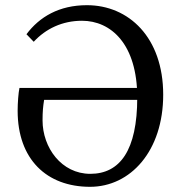

<svg xmlns="http://www.w3.org/2000/svg" viewBox="-20 -705 697 740"><path d="M48 -278C48 -91 160 15 327 15C483 15 609 -123 609 -340C609 -561 476 -685 315 -685C208 -685 132 -640 82 -573L110 -544C156 -594 220 -625 296 -625C407 -625 509 -536 509 -329C509 -125 442 -35 328 -35C217 -35 144 -136 144 -241C144 -275 146 -295 150 -320H548L547 -366H55C51 -348 48 -308 48 -278Z"/></svg>

Font: Source Serif Variable
Style: Regular
Weight: 389
Designer: Frank Grießhammer
Foundry: Adobe Systems Incorporated
Version: Version 3.001;hotconv 1.0.111;makeotfexe 2.5.65597